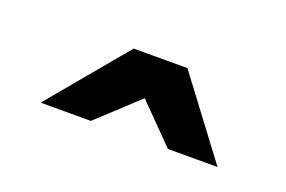

<svg xmlns="http://www.w3.org/2000/svg" viewBox="-37 -752 460 309"><g transform="rotate(20 193.5 -597.5)"><path d="M42 -531 153 -664H245L345 -531H260L197 -595L128 -531Z"/></g></svg>

Font: Exo
Style: DemiBold
Weight: 600
Designer: Natanael Gama
Version: Version 1.00